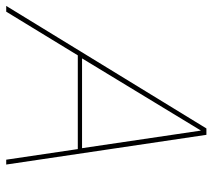

<svg xmlns="http://www.w3.org/2000/svg" viewBox="-100 -646 700 633"><g transform="rotate(90 250.5 -330.0)"><path d="M-46 0 358 -660H379L477 0H461L426 -236H117L-27 0ZM127 -250H423L365 -642Z"/></g></svg>

Font: Kantumruy Pro Thin
Style: Italic
Weight: 250
Italic angle: -13°
Version: Version 1.002